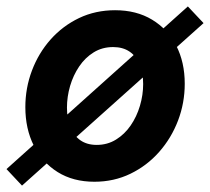

<svg xmlns="http://www.w3.org/2000/svg" viewBox="-46 -563 659 603"><path d="M23.1 19.9 -25.6 -32 544 -542.8 593.3 -490.4ZM250.5 7.8Q183.8 7.8 135.2 -22.5Q86.6 -52.9 60.1 -105.7Q33.6 -158.6 33.6 -226.4Q33.6 -286.8 54.4 -341.6Q75.1 -396.4 112.9 -439Q150.8 -481.6 202.3 -506.3Q253.9 -530.9 315.5 -530.9Q382.5 -530.9 431.6 -501.2Q480.8 -471.6 507.5 -419.6Q534.2 -367.7 534.2 -300Q534.2 -239.7 513.2 -184.5Q492.1 -129.2 453.9 -85.9Q415.7 -42.6 363.8 -17.4Q311.9 7.8 250.5 7.8ZM257.8 -107.9Q291.3 -107.9 318.3 -124.6Q345.4 -141.3 364.4 -169Q383.5 -196.8 393.5 -230.7Q403.6 -264.7 403.6 -298.9Q403.6 -334.1 392.7 -360.3Q381.9 -386.6 360.9 -400.9Q339.9 -415.2 309.2 -415.2Q275.2 -415.2 248.3 -398.6Q221.4 -382 202.7 -354.3Q184 -326.6 174.1 -292.9Q164.3 -259.1 164.3 -224.9Q164.3 -189.7 174.9 -163.3Q185.6 -136.9 206.5 -122.4Q227.3 -107.9 257.8 -107.9Z"/></svg>

Font: Reddit Sans
Style: Italic
Weight: 400
Italic angle: -11.25°
Designer: Stephen Hutchings
Version: Version 1.013